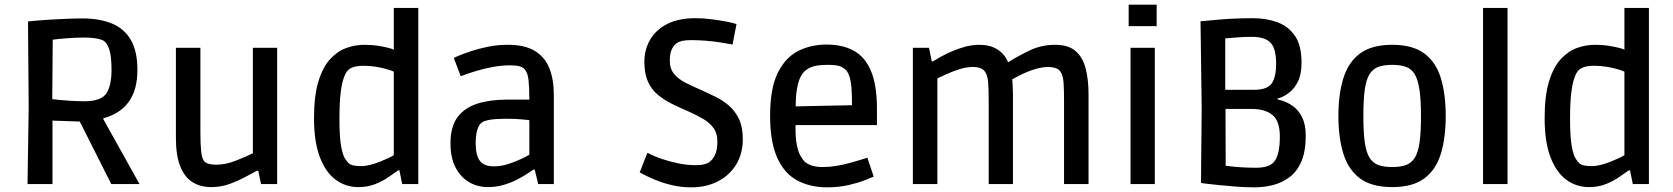

<svg xmlns="http://www.w3.org/2000/svg" viewBox="-20 -789 7173 823"><path d="M98 0 103 -328 100 -697Q109 -698 135.5 -700.5Q162 -703 196.5 -705Q231 -707 267.5 -708.5Q304 -710 334 -710Q406 -710 459 -688.5Q512 -667 540.5 -618.5Q569 -570 569 -489Q569 -403 531.5 -352Q494 -301 423 -282V-278L578 0H457L322 -268L205 -272V0ZM342 -355Q412 -355 435 -387.5Q458 -420 458 -489Q458 -548 448.5 -577Q439 -606 423 -615Q412 -621 391 -624.5Q370 -628 344 -628Q303 -628 266 -625Q229 -622 206 -619L204 -364Q237 -360 273.5 -357.5Q310 -355 342 -355Z M886 13Q838 13 804 -9Q770 -31 752 -77.5Q734 -124 734 -198V-584H839V-224Q839 -173 842 -143Q845 -113 853 -101Q860 -91 874 -87Q888 -83 906 -83Q946 -83 987.5 -99Q1029 -115 1064 -132V-584H1168V0H1099L1087 -57H1081Q1062 -47 1031.5 -30.5Q1001 -14 964 -0.5Q927 13 886 13Z M1516 13Q1462 13 1419 -18.5Q1376 -50 1351 -115.5Q1326 -181 1326 -283Q1326 -379 1345 -440.5Q1364 -502 1395.5 -536Q1427 -570 1465 -583.5Q1503 -597 1542 -597Q1574 -597 1599 -593Q1624 -589 1642.5 -584.5Q1661 -580 1668 -576V-755H1773V0H1704L1692 -59H1687Q1671 -48 1647 -31Q1623 -14 1590 -0.5Q1557 13 1516 13ZM1528 -77Q1547 -77 1568 -82.5Q1589 -88 1609 -96Q1629 -104 1645 -111.5Q1661 -119 1668 -124V-482Q1660 -486 1640 -492Q1620 -498 1593.5 -502.5Q1567 -507 1538 -507Q1487 -507 1469 -485Q1461 -476 1453 -453.5Q1445 -431 1440 -389.5Q1435 -348 1435 -279Q1435 -203 1442 -163.5Q1449 -124 1459 -109Q1469 -94 1475 -89Q1483 -82 1497 -79.5Q1511 -77 1528 -77Z M2072 13Q2026 13 1989.5 -9Q1953 -31 1932 -72.5Q1911 -114 1911 -174Q1911 -246 1941 -286.5Q1971 -327 2025.5 -344.5Q2080 -362 2152 -362H2249Q2249 -410 2246 -441.5Q2243 -473 2232 -488Q2224 -500 2208 -504.5Q2192 -509 2169 -509Q2130 -509 2092.5 -502Q2055 -495 2023.5 -485.5Q1992 -476 1973.5 -469Q1955 -462 1955 -462L1925 -541Q1925 -541 1944.5 -549.5Q1964 -558 1997 -569Q2030 -580 2071 -588.5Q2112 -597 2157 -597Q2230 -597 2273 -570.5Q2316 -544 2335 -496Q2354 -448 2354 -382V0H2287L2272 -62H2266Q2259 -57 2241 -45Q2223 -33 2197 -19.5Q2171 -6 2139 3.5Q2107 13 2072 13ZM2096 -76Q2129 -76 2160.5 -86.5Q2192 -97 2216 -108.5Q2240 -120 2249 -126V-274Q2240 -275 2214.5 -277.5Q2189 -280 2148 -280Q2064 -280 2043 -262Q2032 -253 2025.5 -231Q2019 -209 2019 -176Q2019 -123 2037 -99.5Q2055 -76 2096 -76Z M2943 14Q2899 14 2859.5 4.5Q2820 -5 2789 -18Q2758 -31 2740 -40.5Q2722 -50 2722 -50Q2722 -50 2727 -62.5Q2732 -75 2738.5 -92Q2745 -109 2750 -121.5Q2755 -134 2755 -134Q2755 -134 2772.5 -125.5Q2790 -117 2819.5 -107Q2849 -97 2886.5 -89Q2924 -81 2963 -81Q2986 -81 2999.5 -85Q3013 -89 3019 -93Q3036 -105 3045.5 -126.5Q3055 -148 3055 -184Q3055 -218 3038 -241Q3021 -264 2993 -280Q2965 -296 2932 -311Q2894 -327 2860 -344Q2826 -361 2799.5 -383Q2773 -405 2757.5 -439Q2742 -473 2742 -523Q2742 -576 2766.5 -618.5Q2791 -661 2839.5 -686Q2888 -711 2961 -711Q2994 -711 3025.5 -707Q3057 -703 3082.5 -698.5Q3108 -694 3122.5 -690Q3137 -686 3137 -686L3120 -598Q3120 -598 3104 -601Q3088 -604 3062 -608Q3036 -612 3004.5 -614.5Q2973 -617 2942 -617Q2919 -617 2905.5 -614Q2892 -611 2882 -605Q2871 -599 2861 -580.5Q2851 -562 2851 -529Q2851 -494 2870 -471.5Q2889 -449 2920 -433.5Q2951 -418 2986 -403Q3017 -389 3048.5 -373.5Q3080 -358 3106 -335Q3132 -312 3148 -278Q3164 -244 3164 -193Q3164 -131 3136 -84.5Q3108 -38 3058 -12Q3008 14 2943 14Z M3525 14Q3453 14 3397.5 -15.5Q3342 -45 3311.5 -113Q3281 -181 3281 -293Q3281 -410 3313.5 -476Q3346 -542 3400.5 -570Q3455 -598 3523 -598Q3592 -598 3640 -571.5Q3688 -545 3713.5 -484.5Q3739 -424 3739 -322V-253H3342L3391 -270Q3388 -213 3394 -177Q3400 -141 3410.5 -122.5Q3421 -104 3429 -96Q3442 -85 3461 -79Q3480 -73 3507 -73Q3536 -73 3565.5 -78Q3595 -83 3621 -90Q3647 -97 3667.5 -103.5Q3688 -110 3698 -113L3725 -32Q3716 -28 3687 -16.5Q3658 -5 3616.5 4.5Q3575 14 3525 14ZM3391 -301 3343 -332 3680 -339 3632 -306Q3633 -370 3629.5 -415Q3626 -460 3611 -483Q3604 -493 3588 -502Q3572 -511 3528 -511Q3480 -511 3456.5 -501Q3433 -491 3421 -475Q3387 -432 3391 -301Z M3893 0V-584H3962L3974 -526H3979Q3990 -533 4011.5 -545Q4033 -557 4060.5 -569Q4088 -581 4118 -589Q4148 -597 4179 -597Q4224 -597 4255.5 -577Q4287 -557 4301 -522Q4342 -548 4393 -572.5Q4444 -597 4503 -597Q4559 -597 4590 -570.5Q4621 -544 4633.5 -496Q4646 -448 4646 -384V0H4541V-356Q4541 -401 4539 -433Q4537 -465 4526 -481Q4518 -494 4502 -498Q4486 -502 4475 -502Q4452 -502 4427 -495.5Q4402 -489 4380 -479.5Q4358 -470 4342 -461.5Q4326 -453 4319 -449Q4320 -434 4321 -417.5Q4322 -401 4322 -383V0H4218V-358Q4218 -410 4215.5 -438Q4213 -466 4202 -482Q4193 -494 4179.5 -498Q4166 -502 4152 -502Q4123 -502 4093 -492.5Q4063 -483 4038 -471.5Q4013 -460 3998 -453V0Z M4826 0V-584H4930V0ZM4818 -677V-769H4938V-677Z M5357 14Q5320 14 5280 11Q5240 8 5206.5 4.5Q5173 1 5151.5 -1.5Q5130 -4 5128 -5L5131 -325L5126 -698Q5129 -698 5150.5 -700Q5172 -702 5205.5 -705Q5239 -708 5277 -709.5Q5315 -711 5350 -711Q5409 -711 5456 -693.5Q5503 -676 5531 -635Q5559 -594 5559 -521Q5559 -471 5544 -440.5Q5529 -410 5508 -393.5Q5487 -377 5468.5 -370.5Q5450 -364 5443 -363L5456 -414V-315L5436 -367Q5452 -365 5476 -357.5Q5500 -350 5523 -333.5Q5546 -317 5561.5 -286Q5577 -255 5577 -207Q5577 -141 5558.5 -97.5Q5540 -54 5508 -30Q5476 -6 5437.5 4Q5399 14 5357 14ZM5365 -70Q5427 -70 5446.5 -102.5Q5466 -135 5466 -203Q5466 -271 5434 -296.5Q5402 -322 5346 -322H5185L5233 -357L5234 -31L5229 -79Q5232 -79 5251 -76.5Q5270 -74 5300 -72Q5330 -70 5365 -70ZM5354 -404Q5411 -404 5430.5 -430.5Q5450 -457 5450 -517Q5450 -581 5426 -606Q5402 -631 5347 -631Q5313 -631 5287 -629Q5261 -627 5242.5 -625.5Q5224 -624 5213 -622L5232 -672V-367L5185 -404Z M5948 13Q5860 13 5810 -24Q5760 -61 5738.5 -129.5Q5717 -198 5717 -292Q5717 -386 5738.5 -454.5Q5760 -523 5810 -560Q5860 -597 5948 -597Q6035 -597 6085 -560Q6135 -523 6156 -454.5Q6177 -386 6177 -292Q6177 -198 6156 -129.5Q6135 -61 6085 -24Q6035 13 5948 13ZM5948 -73Q5983 -73 6006.5 -81.5Q6030 -90 6044.5 -113Q6059 -136 6065 -179.5Q6071 -223 6071 -292Q6071 -361 6064.5 -404.5Q6058 -448 6044 -471Q6030 -494 6006.5 -502.5Q5983 -511 5948 -511Q5912 -511 5888.5 -502.5Q5865 -494 5850.5 -471Q5836 -448 5830 -404.5Q5824 -361 5824 -292Q5824 -223 5830 -179.5Q5836 -136 5850.5 -113Q5865 -90 5888.5 -81.5Q5912 -73 5948 -73Z M6337 0V-755H6442V0Z M6791 13Q6737 13 6694 -18.5Q6651 -50 6626 -115.5Q6601 -181 6601 -283Q6601 -379 6620 -440.5Q6639 -502 6670.5 -536Q6702 -570 6740 -583.5Q6778 -597 6817 -597Q6849 -597 6874 -593Q6899 -589 6917.5 -584.5Q6936 -580 6943 -576V-755H7048V0H6979L6967 -59H6962Q6946 -48 6922 -31Q6898 -14 6865 -0.5Q6832 13 6791 13ZM6803 -77Q6822 -77 6843 -82.5Q6864 -88 6884 -96Q6904 -104 6920 -111.5Q6936 -119 6943 -124V-482Q6935 -486 6915 -492Q6895 -498 6868.5 -502.5Q6842 -507 6813 -507Q6762 -507 6744 -485Q6736 -476 6728 -453.5Q6720 -431 6715 -389.5Q6710 -348 6710 -279Q6710 -203 6717 -163.5Q6724 -124 6734 -109Q6744 -94 6750 -89Q6758 -82 6772 -79.5Q6786 -77 6803 -77Z"/></svg>

Font: Ruda SemiBold
Style: Regular
Weight: 600
Designer: Mariela Monsalve and Angelina Sanchez
Foundry: Mariela Monsalve and Angelina Sanchez
Version: Version 2.001